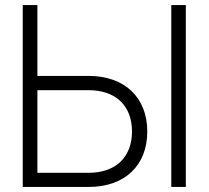

<svg xmlns="http://www.w3.org/2000/svg" viewBox="-20 -740 826 760"><path d="M128 -720H70V0H331C474.5 0 563 -85.5 563 -219.5C563 -353.5 474 -439.5 331 -439.5H128ZM715.5 0V-720H658V0ZM128 -56V-383H331C438 -383 502.5 -321.5 502.5 -219.5C502.5 -118 438 -56 331 -56Z"/></svg>

Font: Vela Sans Light
Style: Regular
Weight: 300
Designer: Principal design: Mikhail Sharanda - project Manrope.
Design modification: Ravid Balaliev
Foundry: Mikhail Sharanda
Version: Version 1.001